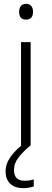

<svg xmlns="http://www.w3.org/2000/svg" viewBox="-20 -747 266 985"><path d="M113.3 -727.1Q131.8 -727.1 140.6 -716.1Q149.4 -705.1 149.4 -686.5Q149.4 -646.5 113.3 -646.5Q78.1 -646.5 78.1 -686.5Q78.1 -705.1 86.9 -716.1Q95.7 -727.1 113.3 -727.1ZM137.2 -530.8V0H87.9V-530.8ZM51.8 125.5Q51.8 180.2 105.5 180.2Q120.6 180.2 132.8 178.2Q145 176.3 153.3 173.8V210Q142.6 212.9 129.2 215.6Q115.7 218.3 98.6 218.3Q57.1 218.3 33 196Q8.8 173.8 8.8 131.3Q8.8 92.8 35.2 56.2Q61.5 19.5 106 -12.7L135.3 0Q100.6 28.8 76.2 59.3Q51.8 89.8 51.8 125.5Z"/></svg>

Font: Open Sans Light
Style: Regular
Weight: 300
Designer: Monotype Design Team
Foundry: Monotype Imaging Inc.
Version: Version 3.000; ttfautohint (v1.8.4)